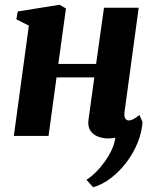

<svg xmlns="http://www.w3.org/2000/svg" viewBox="-20 -570 644 805"><path d="M502 -99.5Q500 -80.5 505.5 -72.8Q511 -65 519.5 -65Q528.5 -65 538.2 -69.8Q548 -74.5 564.5 -88L577.5 -58.5Q575 -16.5 557.5 27.2Q540 71 511 109.5Q482 148 445.8 176Q409.5 204 370.5 215L342.5 184Q362 171.5 382 151.8Q402 132 419.2 107.8Q436.5 83.5 448.5 57.8Q460.5 32 463.5 7.5Q460 8 451.2 9.2Q442.5 10.5 436 10.5Q410 10.5 389.2 2Q368.5 -6.5 358 -23.8Q347.5 -41 351 -67.5L375.5 -245.5H217L183.5 0H38L101 -462.5L48.5 -489L54.5 -522L230 -550L256.5 -534.5L224.5 -302H383L416 -537.5H561.5Z"/></svg>

Font: Merriweather 60pt ExtraBold
Style: Italic
Weight: 800
Italic angle: -7.8°
Version: Version 2.101